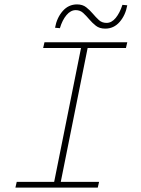

<svg xmlns="http://www.w3.org/2000/svg" viewBox="-20 -852 640 872"><path d="M50 0 56 -26H226L348 -634H176L182 -660H558L552 -634H378L256 -26H430L424 0ZM458 -722Q432 -722 415.5 -735Q399 -748 385.5 -764Q372 -780 358 -793Q344 -806 324 -806Q301 -806 282 -783.5Q263 -761 252 -724L230 -726Q238 -771 264.5 -801.5Q291 -832 330 -832Q355 -832 371.5 -819Q388 -806 401.5 -790Q415 -774 429 -761Q443 -748 464 -748Q487 -748 505.5 -770.5Q524 -793 536 -830L558 -828Q550 -783 523.5 -752.5Q497 -722 458 -722Z"/></svg>

Font: Source Code Pro ExtraLight
Style: Italic
Weight: 200
Italic angle: -11°
Monospace: yes
Designer: Paul D. Hunt, Teo Tuominen
Foundry: Adobe Systems Incorporated
Version: Version 1.050;PS 1.000;hotconv 16.6.51;makeotf.lib2.5.65220